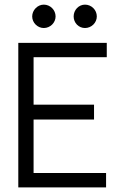

<svg xmlns="http://www.w3.org/2000/svg" viewBox="-20 -809 540 829"><path d="M169 -688C197 -688 220 -711 220 -738C220 -766 197 -789 169 -789C142 -789 119 -765 119 -738C119 -711 142 -688 169 -688ZM347 -688C375 -688 398 -711 398 -738C398 -766 375 -789 347 -789C320 -789 298 -766 298 -738C298 -710 320 -688 347 -688ZM59 0H438V-62H125V-293H386V-357H125V-562H441V-624H59Z"/></svg>

Font: Inconsolata Thin
Style: Regular
Weight: 100
Monospace: yes
Designer: Raph Levien, Cyreal, Brenton Simpson
Foundry: Raph Levien, Cyreal, Google
Version: Version 3.100